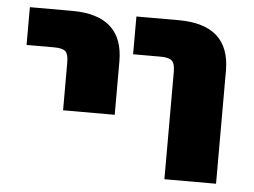

<svg xmlns="http://www.w3.org/2000/svg" viewBox="-43 -577 836 633"><g transform="rotate(5 375.0 -261.0)"><path d="M31.2 -399.4V-524.4H170.9Q340.8 -524.4 340.8 -372.1V-195.3H169.9V-353.5Q169.9 -380.9 160.2 -390.1Q150.4 -399.4 123 -399.4ZM383.8 -399.4V-524.4H523.4Q693.4 -524.4 693.4 -372.1V2H522.5V-353.5Q522.5 -380.9 512.2 -390.1Q502 -399.4 474.6 -399.4Z"/></g></svg>

Font: Gen Shin Gothic Heavy
Style: Bold
Weight: 900
Designer: [Source Han Sans]
Ryoko NISHIZUKA  (kana & ideographs); Paul D. Hunt (Latin, Greek & Cyrillic); Wenlong ZHANG  (bopomofo
Version: Version 1.002.20150607